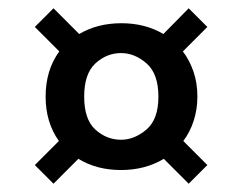

<svg xmlns="http://www.w3.org/2000/svg" viewBox="-20 -530 584 463"><path d="M109 -87 64 -132 122 -190Q90 -235 90 -297Q90 -361 123 -406L64 -465L109 -510L171 -448Q215 -474 273 -474Q330 -474 374 -448L435 -510L480 -465L421 -406Q437 -385 446.5 -357.5Q456 -330 456 -297Q456 -266 447 -238.5Q438 -211 422 -190L480 -132L435 -87L375 -147Q330 -120 272 -120Q213 -120 169 -147ZM272 -193Q304 -193 333 -217.5Q362 -242 362 -297Q362 -352 333.5 -377Q305 -402 272 -402Q237 -402 210 -377Q183 -352 183 -297Q183 -242 210 -217.5Q237 -193 272 -193Z"/></svg>

Font: DeepMind Sans Medium
Style: Regular
Weight: 500
Designer: Jonny Pinhorn / Modifications: Colophon Foundry
Foundry: Colophon Foundry
Version: Version 1.002; ttfautohint (v1.8.2)